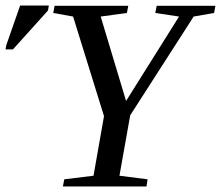

<svg xmlns="http://www.w3.org/2000/svg" viewBox="-32 -676 801 696"><path d="M401 -39 503 -26 499 0H196L201 -26L307 -39L345 -255L233 -616L161 -629L166 -655H433L428 -629L333 -616L425 -310L617 -616L531 -629L536 -655H749L744 -629L670 -616L440 -258ZM-12 -497 -9 -513 41 -656H145L142 -638L15 -497Z"/></svg>

Font: Libra Serif Modern
Style: Italic
Weight: 400
Italic angle: -12°
Designer: Stefan Peev, Context Ltd
Foundry: Stefan Peev, Context Ltd
Version: Version 1.000